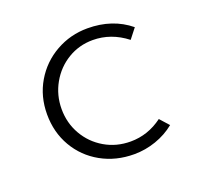

<svg xmlns="http://www.w3.org/2000/svg" viewBox="-82 -487 598 583"><g transform="rotate(-20 216.5 -196.0)"><path d="M259 8Q200 8 152.5 -18.5Q105 -45 78 -91.5Q51 -138 51 -196Q51 -254 78.5 -300.5Q106 -347 153 -373.5Q200 -400 255 -400Q336 -400 392 -354L367 -322Q317 -361 258 -361Q214 -361 177.5 -339Q141 -317 119.5 -279Q98 -241 98 -196Q98 -151 119.5 -113.5Q141 -76 178.5 -54Q216 -32 262 -32Q318 -32 365 -67L391 -38Q364 -16 329.5 -4Q295 8 259 8Z"/></g></svg>

Font: Josefin Sans Light
Style: Regular
Weight: 300
Designer: Santiago Orozco
Foundry: Typemade
Version: Version 2.000